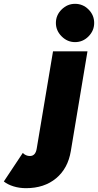

<svg xmlns="http://www.w3.org/2000/svg" viewBox="-162 -768 512 1003"><path d="M-26 215Q-61 215 -91.5 205.5Q-122 196 -142 180L-43 31Q-27 47 -6 47Q24 47 30 7L115 -500H295L208 21Q193 112 131 163.5Q69 215 -26 215ZM230 -548Q190 -548 160 -578Q130 -608 130 -648Q130 -689 160 -718.5Q190 -748 230 -748Q271 -748 300.5 -718.5Q330 -689 330 -648Q330 -608 300.5 -578Q271 -548 230 -548Z"/></svg>

Font: Figtree Light Black
Style: Italic
Weight: 900
Italic angle: -9.5°
Version: Version 2.000